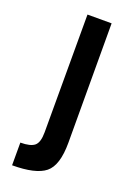

<svg xmlns="http://www.w3.org/2000/svg" viewBox="-147 -748 605 875"><g transform="rotate(20 156.0 -310.5)"><path d="M236 -692Q236 -586 236.5 -403Q237 -220 237 -113Q237 -3 191 34Q145 71 31 71V-39Q80 -39 99.5 -55.5Q119 -72 119 -121V-692Z"/></g></svg>

Font: TypoPRO Titillium Text
Style: 800 wt
Weight: 800
Designer: Accademia di Belle Arti di Urbino and others
Foundry: Accademia di Belle Arti di Urbino and others.
Version: Version 25.000